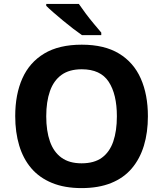

<svg xmlns="http://www.w3.org/2000/svg" viewBox="-20 -954 836 984"><path d="M738 -358Q738 -275 717.5 -207.5Q697 -140 655.5 -91Q614 -42 549.5 -16Q485 10 398 10Q311 10 246.5 -16.5Q182 -43 140.5 -91.5Q99 -140 78.5 -208Q58 -276 58 -359Q58 -470 94.5 -552Q131 -634 206.5 -679.5Q282 -725 399 -725Q515 -725 590 -679.5Q665 -634 701.5 -551.5Q738 -469 738 -358ZM217 -358Q217 -283 236 -229Q255 -175 295 -146Q335 -117 398 -117Q463 -117 502.5 -146Q542 -175 560.5 -229Q579 -283 579 -358Q579 -471 537 -535Q495 -599 399 -599Q335 -599 295 -570Q255 -541 236 -487Q217 -433 217 -358ZM384 -934Q399 -912 419.5 -884.5Q440 -857 461.5 -831.5Q483 -806 499 -787V-774H400Q381 -787 355.5 -806.5Q330 -826 303.5 -848Q277 -870 254 -890Q231 -910 217 -924V-934Z"/></svg>

Font: Noto Sans Telugu
Style: Regular
Weight: 400
Designer: Jelle Bosma - Monotype Design Team
Foundry: Monotype Imaging Inc.
Version: Version 2.003